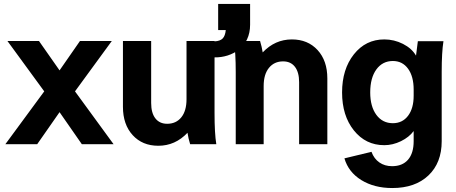

<svg xmlns="http://www.w3.org/2000/svg" viewBox="-20 -721 2281 960"><path d="M201.2 -264.2 17.1 -516.1H174.8L277.8 -369.1L379.9 -516.1H539.1L355 -264.2L547.9 0H389.2L277.8 -160.2L166 0H6.8Z M1108.9 -570.8H1070.8V-701.2H1230.5V-597.2Q1230.5 -556.6 1215.3 -524.4Q1200.2 -492.2 1174.8 -472.9Q1149.4 -453.6 1118.2 -443.6Q1086.9 -433.6 1052.7 -434.1V-155.8Q1052.7 -54.2 1061.5 0H930.7Q921.9 -28.3 917.5 -57.1Q856 7.8 771.5 7.8Q691.9 7.8 643.3 -45.4Q594.7 -98.6 594.7 -187V-516.1H735.8V-206.1Q735.8 -156.2 756.8 -129.2Q777.8 -102.1 815.9 -102.1Q860.4 -102.1 886.5 -134.3Q912.6 -166.5 912.6 -225.1V-516.1H1052.7V-514.2Q1080.6 -515.6 1093.3 -528.6Q1106 -541.5 1108.9 -570.8Z M1149.4 -516.1H1280.3Q1289.1 -487.3 1293.5 -459Q1355 -523.9 1439.5 -523.9Q1519 -523.9 1567.9 -470.7Q1616.7 -417.5 1616.7 -329.1V0H1475.6V-310.1Q1475.6 -359.9 1454.6 -387Q1433.6 -414.1 1395.5 -414.1Q1351.1 -414.1 1324.7 -381.6Q1298.3 -349.1 1298.3 -291V0H1158.7V-359.9Q1158.7 -459 1149.4 -516.1Z M2048.3 -15.1V-65.9Q2025.9 -35.2 1984.9 -15.1Q1943.8 4.9 1901.4 4.9Q1808.6 4.9 1749.5 -68.8Q1690.4 -142.6 1690.4 -258.8Q1690.4 -375 1749.5 -449.5Q1808.6 -523.9 1901.4 -523.9Q1950.7 -523.9 1994.9 -501.5Q2039.1 -479 2060.1 -442.9Q2062 -461.9 2069.3 -515.1H2197.3Q2188.5 -460 2188.5 -361.8V-15.1Q2188.5 93.3 2122.1 156.2Q2055.7 219.2 1941.4 219.2Q1851.1 219.2 1786.6 179.4Q1722.2 139.6 1702.1 70.8L1837.4 38.1Q1850.1 72.8 1877 91.3Q1903.8 109.9 1940.4 109.9Q1992.2 109.9 2020.3 77.4Q2048.3 44.9 2048.3 -15.1ZM1831.1 -258.8Q1831.1 -188.5 1861.8 -146.7Q1892.6 -105 1944.3 -105Q1992.2 -105 2020.3 -142.1Q2048.3 -179.2 2048.3 -242.2V-272.9Q2048.3 -338.9 2020.3 -377.4Q1992.2 -416 1944.3 -416Q1892.6 -416 1861.8 -373.8Q1831.1 -331.5 1831.1 -258.8Z"/></svg>

Font: LT Superior
Style: Bold
Weight: 400
Designer: Daniel Lyons
Foundry: LyonsType
Version: Version 1.000